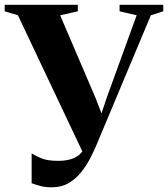

<svg xmlns="http://www.w3.org/2000/svg" viewBox="-38 -763 699 798"><path d="M177.5 15.5Q149.5 15.5 129 9.8Q108.5 4 93.5 -1.5V-125.5Q109 -115.5 134 -105Q159 -94.5 203.5 -94.5Q233 -94.5 255.2 -101Q277.5 -107.5 293 -121.2Q308.5 -135 317 -157L314.5 -112L36.5 -699.5L-18.5 -716V-743H285.5V-716L212 -699.5L360.5 -352.5L394 -265.5L372 -256L404 -352.5L530 -699.5L459 -716V-743H640.5V-716L589 -699.5L361.5 -157Q351.5 -133.5 336.2 -104Q321 -74.5 299.2 -47.2Q277.5 -20 247.5 -2.2Q217.5 15.5 177.5 15.5Z"/></svg>

Font: Merriweather 120pt
Style: Bold
Weight: 700
Designer: Eben Sorkin
Foundry: Eben Sorkin
Version: Version 2.100